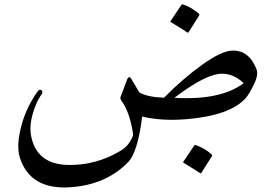

<svg xmlns="http://www.w3.org/2000/svg" viewBox="-20 -623 1253 873"><path d="M1038.6 -393.1Q1114.3 -394 1147.5 -305.2Q1154.8 -278.8 1132.6 -235.1Q1110.4 -191.4 1097.2 -176.8Q1025.9 -97.7 828.6 -81.1Q717.8 -71.8 626.5 -92.8Q606.4 68.8 562.5 114.3Q461.9 217.8 298.3 228.5Q118.7 240.2 70.8 95.7Q58.6 57.6 65.4 7.3Q77.6 -81.1 120.1 -158.2Q137.7 -190.4 153.3 -210Q158.2 -215.8 164.3 -214.6Q170.4 -213.4 172.1 -207.8Q173.8 -202.1 170.4 -195.8Q154.8 -174.8 142.6 -145Q111.3 -68.4 120.6 -9.8Q143.6 123 287.6 127Q416.5 129.9 528.3 62.5Q565.9 40.5 583.5 -3.4Q585.9 -8.8 584.5 -17.6Q569.8 -112.8 533.2 -163.6Q525.4 -174.8 527.8 -181.2L558.6 -263.2Q567.4 -280.3 576.2 -265.6L613.3 -203.1Q648.4 -181.6 725.6 -178.7Q812.5 -266.6 900.6 -329.6Q988.8 -392.6 1038.6 -393.1ZM1088.4 -245.1Q1026.9 -301.8 956.8 -283.4Q886.7 -265.1 772.9 -178.2Q983.4 -166 1088.4 -245.1ZM804.7 -600.6Q807.1 -604.5 813 -602.5Q852.5 -588.9 883.8 -561Q888.2 -557.1 885.3 -552.2L837.4 -476.6Q834.5 -472.2 827.4 -478Q820.3 -483.9 757.3 -522Q753.4 -524.4 755.9 -527.8ZM862.8 39.1Q865.2 35.2 871.1 37.1Q910.6 50.8 941.9 78.6Q946.3 82.5 943.4 87.4L895.5 163.1Q892.6 167.5 885.5 161.6Q878.4 155.8 815.4 117.7Q811.5 115.2 814 111.8Z"/></svg>

Font: Amiri
Style: Regular
Weight: 400
Designer: Khaled Hosny
Version: Version 000.108